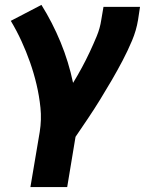

<svg xmlns="http://www.w3.org/2000/svg" viewBox="-20 -558 616 783"><path d="M104 205H254L288 0Q314 -38 339.5 -76Q365 -114 389 -153Q413 -192 436 -231.5Q459 -271 480 -311Q501 -351 518.5 -392.5Q536 -434 543 -477L551 -530H402L393 -477Q388 -443 374.5 -410.5Q361 -378 346 -346Q331 -314 314 -282.5Q297 -251 278 -220Q260 -306 227 -386Q194 -466 149 -538L24 -473Q48 -433 67.5 -390.5Q87 -348 102.5 -304Q118 -260 129 -213.5Q140 -167 145 -118.5Q150 -70 142 -20Z"/></svg>

Font: Iosevka Sparkle Heavy Oblique
Style: Regular
Weight: 900
Italic angle: -9°
Designer: Belleve Invis
Foundry: Belleve Invis
Version: Version 4.5.0; ttfautohint (v1.8.3)